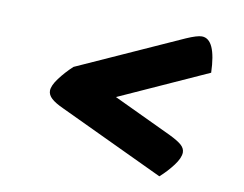

<svg xmlns="http://www.w3.org/2000/svg" viewBox="-63 -717 885 697"><g transform="rotate(10 379.5 -368.5)"><path d="M633 -205Q633 -185 612 -157Q591 -129 564 -105L178 -287Q147 -301 133 -314Q119 -327 119 -342Q119 -361 140 -389Q161 -417 188 -442L572 -615Q611 -632 628 -632Q680 -632 684 -508L359 -361L575 -259Q606 -244 619.5 -232Q633 -220 633 -205Z"/></g></svg>

Font: Lemonada SemiBold
Style: Regular
Weight: 600
Designer: Mohamed Gaber (Arabic) Eduardo Tunni (Latin)
Foundry: Kief Type Foundry
Version: Version 3.006